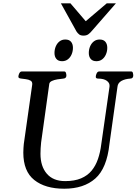

<svg xmlns="http://www.w3.org/2000/svg" viewBox="-20 -1124 824 1158"><path d="M367.2 14.2Q252.9 14.2 186.8 -38.3Q120.6 -90.8 120.6 -203.6Q120.6 -217.8 121.6 -231.2Q122.6 -244.6 123.5 -255.4L174.3 -613.3Q176.3 -630.9 164.3 -637.7Q152.3 -644.5 135.5 -646.5Q118.7 -648.4 105.2 -650.4Q91.8 -652.3 90.8 -660.2Q90.8 -670.9 96.4 -681.9Q102.1 -692.9 111.3 -692.9H367.7Q375 -692.9 377.7 -684.6Q380.4 -676.3 380.4 -668.5Q380.4 -651.4 361.8 -649.9Q344.7 -648.4 325.7 -645.3Q306.6 -642.1 293 -635.7Q279.3 -629.4 277.3 -618.7L228 -265.1Q226.1 -246.6 225.1 -229.5Q224.1 -212.4 224.1 -196.8Q224.1 -120.6 262.5 -76.2Q300.8 -31.7 373 -31.7Q429.7 -31.7 468.8 -48.3Q507.8 -64.9 532.5 -94.7Q557.1 -124.5 571 -165.3Q585 -206.1 590.8 -254.4L640.6 -602.1Q643.1 -623 624.5 -636.5Q606 -649.9 572.8 -649.9Q557.6 -649.9 557.6 -660.2Q557.6 -670.9 563.2 -681.9Q568.8 -692.9 578.1 -692.9H771.5Q779.3 -692.9 781.5 -684.1Q783.7 -675.3 783.7 -668.9Q783.7 -650.4 765.6 -649.9Q733.9 -647.9 712.4 -636Q690.9 -624 688.5 -600.6L640.1 -255.4Q624.5 -108.9 554.9 -47.4Q485.4 14.2 367.2 14.2ZM561.5 -754.9Q538.6 -754.9 527.1 -768.6Q515.6 -782.2 515.6 -804.2Q515.6 -825.7 523.4 -844.2Q531.2 -862.8 545.9 -874.3Q560.5 -885.7 581.1 -885.7Q604 -885.7 615.5 -872.1Q627 -858.4 627 -835.9Q627 -814.9 619.1 -796.4Q611.3 -777.8 596.7 -766.4Q582 -754.9 561.5 -754.9ZM354.5 -754.9Q331.5 -754.9 320.1 -768.6Q308.6 -782.2 308.6 -804.2Q308.6 -825.7 316.4 -844.2Q324.2 -862.8 338.9 -874.3Q353.5 -885.7 374 -885.7Q397 -885.7 408.4 -872.1Q419.9 -858.4 419.9 -835.9Q419.9 -814.9 412.1 -796.4Q404.3 -777.8 389.6 -766.4Q375 -754.9 354.5 -754.9ZM483.9 -909.2Q466.3 -909.2 457.3 -916.5Q448.2 -923.8 441.4 -934.1L347.2 -1104H404.8L497.1 -996.1L624 -1104H679.2L534.7 -938.5Q524.9 -926.3 513.4 -917.7Q502 -909.2 483.9 -909.2Z"/></svg>

Font: Gelasio
Style: Italic
Weight: 400
Italic angle: -8.5°
Designer: Eben Sorkin
Foundry: Eben Sorkin
Version: Version 1.008